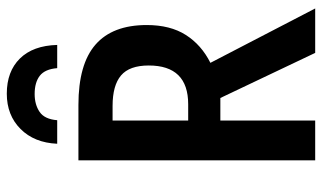

<svg xmlns="http://www.w3.org/2000/svg" viewBox="-216 -754 970 579"><g transform="rotate(-90 269.5 -465.0)"><path d="M242 -714Q365 -714 424 -662.5Q483 -611 483 -508Q483 -437 453 -390Q423 -343 369 -316L533 0H399L263 -286H195V0H75V-714ZM239 -611H195V-383H244Q361 -383 361 -502Q361 -560 331 -585.5Q301 -611 239 -611ZM276 -930Q343 -930 382 -890.5Q421 -851 423 -778H353Q350 -815 330 -830.5Q310 -846 275 -846Q243 -846 221 -831Q199 -816 196 -778H125Q128 -847 169.5 -888.5Q211 -930 276 -930Z"/></g></svg>

Font: Noto Sans Condensed SemiBold
Style: Regular
Weight: 600
Width: 3
Designer: Monotype Design Team
Foundry: Monotype Imaging Inc.
Version: Version 2.013; ttfautohint (v1.8.4.7-5d5b)